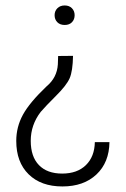

<svg xmlns="http://www.w3.org/2000/svg" viewBox="-20 -485 453 692"><path d="M321.8 27.3H374.5Q373.5 100.6 327.6 143.8Q281.7 187 204.8 187Q127.9 187 83.3 143.3Q38.6 99.6 38.6 22.9Q38.6 -27.3 62.5 -71.3Q86.4 -115.2 147.9 -173.8Q185.5 -205.1 188.5 -252.9L189.5 -283.2L243.2 -283.7Q242.2 -228.5 231 -202.9Q219.7 -177.2 182.1 -139.9Q144.5 -102.5 126.5 -81.5Q90.8 -34.7 90.8 22.5Q90.8 79.6 120.4 110.1Q149.9 140.6 204.1 140.6Q258.3 140.6 289.6 110.1Q320.8 79.6 321.8 27.3ZM176.8 -430.2Q176.8 -445.3 186.8 -455.3Q196.8 -465.3 213.1 -465.3Q229.5 -465.3 239.3 -455.3Q249 -445.3 249 -430.2Q249 -415 239.5 -405Q230 -395 213.1 -395Q196.3 -395 186.5 -405Q176.8 -415 176.8 -430.2Z"/></svg>

Font: Yantramanav Light
Style: Regular
Weight: 300
Version: Version 1.001;PS 1.0;hotconv 1.0.72;makeotf.lib2.5.5900; ttf